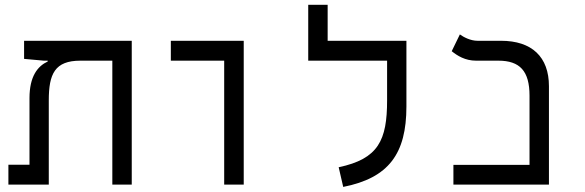

<svg xmlns="http://www.w3.org/2000/svg" viewBox="-20 -752 2384 782"><path d="M516.6 0V-585.9H78.1V-512.2L158.7 -504.9H174.3V-501.5C133.3 -482.4 100.1 -441.4 100.1 -352.1V-81.1H14.2V0H178.7V-342.8C178.7 -451.2 203.1 -504.9 307.6 -504.9H437.5V0Z M893.1 0H972.7V-585.9H675.8V-504.9H893.1Z M1635.3 -585.9H1314.5V-732.4H1235.4V-504.9H1556.6V-343.3C1556.6 -180.2 1521 -105 1359.4 -70.8L1377.9 9.3C1563 -27.3 1635.3 -125.5 1635.3 -318.4Z M1826.7 0H2215.8V-400.9C2215.8 -520.5 2146 -585.9 2020.5 -585.9H1924.8C1896 -585.9 1867.7 -601.1 1853 -611.8L1819.8 -543.5C1842.8 -524.9 1874.5 -504.9 1918.9 -504.9H2009.8C2097.2 -504.9 2136.7 -462.9 2136.7 -362.3V-80.6H1826.7Z"/></svg>

Font: Cascadia Code SemiLight
Style: Regular
Weight: 350
Monospace: yes
Designer: Aaron Bell
Foundry: Saja Typeworks
Version: Version 2404.023